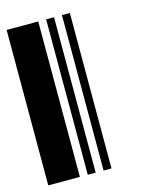

<svg xmlns="http://www.w3.org/2000/svg" viewBox="-95 -647 520 704"><g transform="rotate(-15 165.0 -295.0)"><path d="M0 0V-590H120V0ZM150 0V-590H180V0ZM210 0V-590H240V0Z"/></g></svg>

Font: Libre Barcode 128
Style: Regular
Weight: 400
Version: Version 1.005; ttfautohint (v1.8.3)